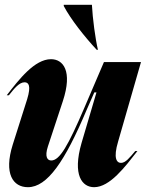

<svg xmlns="http://www.w3.org/2000/svg" viewBox="-20 -766 606 798"><path d="M8 -370H17C39 -398 60 -424 82 -424C99 -424 110 -410 93 -354L33 -165C-5 -44 34 12 96 12C177 12 250 -96 340 -309L372 -382H381L319 -172C280 -37 322 12 371 12C437 12 500 -73 551 -138H542C519 -111 502 -89 483 -89C465 -89 450 -108 471 -178L566 -508H412L331 -319C263 -160 228 -99 193 -99C177 -99 165 -114 179 -157L241 -345C283 -472 242 -520 192 -520C124 -520 59 -436 8 -370ZM245 -741C274 -686 330 -615 382 -559H387C376 -606 365 -689 362 -746H245Z"/></svg>

Font: Nyght Serif Bold Italic
Style: Regular
Weight: 700
Italic angle: -16°
Designer: Maksym Kobuzan
Version: Version 0.410;Glyphs 3.1.2 (3151)